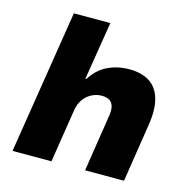

<svg xmlns="http://www.w3.org/2000/svg" viewBox="-104 -808 905 910"><g transform="rotate(15 348.5 -352.5)"><path d="M36 0 148 -705H327L281 -420H286Q318 -471 366 -494Q414 -517 472 -517Q532 -517 571 -492Q610 -467 625 -415Q640 -363 627 -283L583 0H392L435 -277Q440 -307 435 -325.5Q430 -344 416 -353Q402 -362 378 -362Q351 -362 327.5 -349.5Q304 -337 288.5 -315Q273 -293 268 -261L227 0Z"/></g></svg>

Font: Nunito Sans 7pt Black
Style: Italic
Weight: 900
Italic angle: -9°
Version: Version 3.101;gftools[0.9.27]